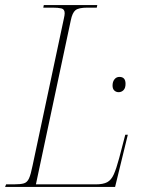

<svg xmlns="http://www.w3.org/2000/svg" viewBox="-32 -734 578 754"><path d="M-12 0 -8 -10H22Q49 -10 62 -14Q75 -18 82 -33.5Q89 -49 96 -84L219 -662Q222 -675 222 -682Q222 -698 209 -701Q196 -704 175 -704H138L140 -714H350L348 -704H311Q277 -704 264.5 -694Q252 -684 246 -654L109 -10H344Q373 -10 389 -18.5Q405 -27 415 -49.5Q425 -72 436 -113L460 -205H470L420 0ZM434 -372Q424 -372 417 -378.5Q410 -385 410 -398Q410 -413 417.5 -422.5Q425 -432 437 -432Q461 -432 461 -405Q461 -388 453 -380Q445 -372 434 -372Z"/></svg>

Font: Noto Serif Display SemiCondensed Thin
Style: Italic
Weight: 100
Width: 4
Italic angle: -12°
Designer: Monotype Design Team
Foundry: Monotype Imaging Inc.
Version: Version 2.009